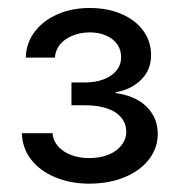

<svg xmlns="http://www.w3.org/2000/svg" viewBox="-20 -803 444 476"><path d="M34.2 -472.7H110.4Q111.3 -455.1 123.5 -440.9Q135.7 -426.8 155.8 -418.9Q175.8 -411.1 201.2 -411.1Q227.5 -411.1 248.5 -419.4Q269.5 -427.7 281.2 -442.9Q293 -458 293 -476.6Q293 -496.1 280.8 -511.2Q268.6 -526.4 245.6 -534.2Q222.7 -542 191.4 -542H157.2V-598.6H191.4Q216.8 -598.6 237.3 -606.4Q257.8 -614.3 269 -628.4Q280.3 -642.6 280.3 -661.1Q280.3 -679.7 270.5 -693.4Q260.7 -707 243.2 -714.8Q225.6 -722.7 202.1 -722.7Q179.7 -722.7 160.2 -714.8Q140.6 -707 128.9 -692.9Q117.2 -678.7 116.2 -660.2H43.9Q44.9 -696.3 65.9 -724.1Q86.9 -752 122.6 -767.6Q158.2 -783.2 202.1 -783.2Q247.1 -783.2 281.7 -768.1Q316.4 -752.9 335.4 -726.6Q354.5 -700.2 354.5 -666Q354.5 -629.9 330.1 -605.5Q305.7 -581.1 266.6 -574.2V-572.3Q316.4 -565.4 343.8 -538.1Q371.1 -510.7 371.1 -470.7Q371.1 -436.5 349.6 -408.2Q328.1 -379.9 289.1 -363.8Q250 -347.7 201.2 -347.7Q154.3 -347.7 116.2 -363.8Q78.1 -379.9 56.6 -408.2Q35.2 -436.5 34.2 -472.7Z"/></svg>

Font: Pretendard JP Variable
Style: Regular
Weight: 400
Designer: Base glyphs from Inter by Rasmus Andersson; Hangul glyphs from Noto Sans CJK(Source Han Sans) by Jang Soo-young and Kang
Foundry: Kil Hyung-jin
Version: Version 1.307;Glyphs 3.2 (3192)